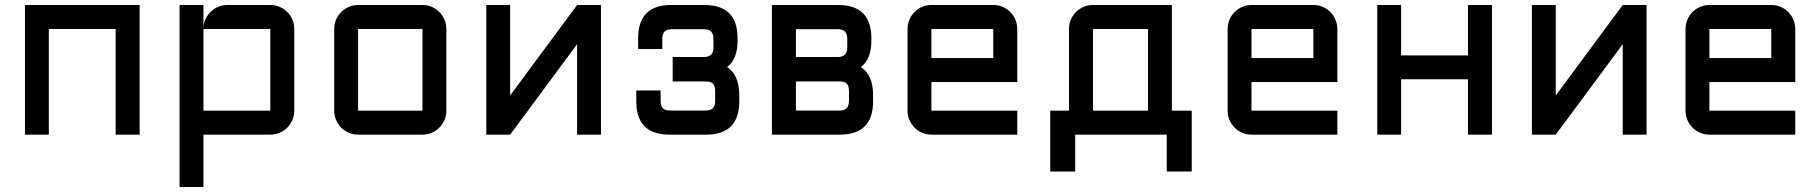

<svg xmlns="http://www.w3.org/2000/svg" viewBox="-20 -540 7300 770"><path d="M540 0H443.8V-423.8H175.8V0H80.1V-520H540Z M1160.2 -96.2Q1160.2 -76.2 1152.6 -58.6Q1145 -41 1132.1 -28.1Q1119.1 -15.1 1101.6 -7.6Q1084 0 1064 0H795.9V210H700.2V-520H795.9V-432.1Q797.4 -450.7 805.7 -466.6Q814 -482.4 826.7 -494.4Q839.4 -506.3 856.2 -513.2Q873 -520 892.1 -520H1064Q1084 -520 1101.6 -512.5Q1119.1 -504.9 1132.1 -491.9Q1145 -479 1152.6 -461.4Q1160.2 -443.8 1160.2 -423.8ZM1064 -96.2V-423.8H795.9V-96.2Z M1770 -96.2Q1770 -76.2 1762.5 -58.6Q1754.9 -41 1741.9 -28.1Q1729 -15.1 1711.7 -7.6Q1694.3 0 1674.3 0H1416Q1396.5 0 1378.9 -7.6Q1361.3 -15.1 1348.4 -28.1Q1335.4 -41 1327.9 -58.6Q1320.3 -76.2 1320.3 -96.2V-423.8Q1320.3 -443.8 1327.9 -461.4Q1335.4 -479 1348.4 -491.9Q1361.3 -504.9 1378.9 -512.5Q1396.5 -520 1416 -520H1674.3Q1694.3 -520 1711.7 -512.5Q1729 -504.9 1741.9 -491.9Q1754.9 -479 1762.5 -461.4Q1770 -443.8 1770 -423.8ZM1416 -423.8V-96.2H1674.3V-423.8Z M2294.4 -362.8 2025.9 0H1930.2V-520H2025.9V-157.2L2294.4 -520H2390.1V0H2294.4Z M2531.7 -177.2H2629.4V-135.7Q2629.4 -115.7 2638.2 -106.2Q2647 -96.7 2667 -96.7H2810.5Q2830.1 -96.7 2839.1 -106.2Q2848.1 -115.7 2848.1 -135.7V-174.3Q2848.1 -195.8 2839.1 -204.6Q2830.1 -213.4 2810.5 -213.4H2677.7V-311.5H2807.6Q2825.2 -313 2833.3 -322.3Q2841.3 -331.5 2841.3 -351.6V-383.8Q2841.3 -403.3 2832.3 -413.1Q2823.2 -422.9 2803.7 -422.9H2673.8Q2653.8 -422.9 2645 -413.1Q2636.2 -403.3 2636.2 -383.8V-343.3H2539.1V-386.2Q2539.1 -520 2672.4 -520H2804.7Q2938 -520 2938 -386.2V-377.9Q2938 -340.8 2928 -314.5Q2918 -288.1 2896 -271Q2919.9 -255.4 2932.4 -227.5Q2944.8 -199.7 2944.8 -157.2V-133.3Q2944.8 0 2811.5 0H2665.5Q2531.7 0 2531.7 -133.3Z M3171.9 -311.5H3344.2Q3361.8 -313 3369.9 -322.3Q3377.9 -331.5 3377.9 -351.6V-383.8Q3377.9 -403.3 3368.9 -413.1Q3359.9 -422.9 3340.3 -422.9H3171.9ZM3171.9 -213.4V-96.7H3347.2Q3366.7 -96.7 3375.7 -106.2Q3384.8 -115.7 3384.8 -135.7V-174.3Q3384.8 -195.8 3375.7 -204.6Q3366.7 -213.4 3347.2 -213.4ZM3075.7 0V-520H3341.3Q3474.6 -520 3474.6 -386.2V-377.9Q3474.6 -340.8 3464.6 -314.5Q3454.6 -288.1 3432.6 -271Q3456.5 -255.4 3469 -227.5Q3481.4 -199.7 3481.4 -157.2V-133.3Q3481.4 0 3348.1 0Z M4059.6 -210.9H3715.3V-96.2H4059.6V0H3715.3Q3695.8 0 3678.2 -7.6Q3660.6 -15.1 3647.7 -28.1Q3634.8 -41 3627.2 -58.6Q3619.6 -76.2 3619.6 -96.2V-423.8Q3619.6 -443.8 3627.2 -461.4Q3634.8 -479 3647.7 -491.9Q3660.6 -504.9 3678.2 -512.5Q3695.8 -520 3715.3 -520H3963.4Q3983.4 -520 4001 -512.5Q4018.6 -504.9 4031.5 -491.9Q4044.4 -479 4052 -461.4Q4059.6 -443.8 4059.6 -423.8ZM3715.3 -423.8V-307.1H3963.4V-423.8Z M4584 -96.2V-423.8H4363.3V-96.2ZM4292 0V147.9H4191.9V-96.2H4267.1V-423.8Q4267.1 -443.8 4274.7 -461.4Q4282.2 -479 4295.2 -491.9Q4308.1 -504.9 4325.7 -512.5Q4343.3 -520 4363.3 -520H4679.7V-96.2H4759.3V147.9H4659.2V0Z M5343.3 -210.9H4999V-96.2H5343.3V0H4999Q4979.5 0 4961.9 -7.6Q4944.3 -15.1 4931.4 -28.1Q4918.5 -41 4910.9 -58.6Q4903.3 -76.2 4903.3 -96.2V-423.8Q4903.3 -443.8 4910.9 -461.4Q4918.5 -479 4931.4 -491.9Q4944.3 -504.9 4961.9 -512.5Q4979.5 -520 4999 -520H5247.1Q5267.1 -520 5284.7 -512.5Q5302.2 -504.9 5315.2 -491.9Q5328.1 -479 5335.7 -461.4Q5343.3 -443.8 5343.3 -423.8ZM4999 -423.8V-307.1H5247.1V-423.8Z M5599.1 -222.2V0H5503.4V-520H5599.1V-317.9H5867.2V-520H5963.4V0H5867.2V-222.2Z M6487.8 -362.8 6219.2 0H6123.5V-520H6219.2V-157.2L6487.8 -520H6583.5V0H6487.8Z M7179.7 -210.9H6835.4V-96.2H7179.7V0H6835.4Q6815.9 0 6798.3 -7.6Q6780.8 -15.1 6767.8 -28.1Q6754.9 -41 6747.3 -58.6Q6739.7 -76.2 6739.7 -96.2V-423.8Q6739.7 -443.8 6747.3 -461.4Q6754.9 -479 6767.8 -491.9Q6780.8 -504.9 6798.3 -512.5Q6815.9 -520 6835.4 -520H7083.5Q7103.5 -520 7121.1 -512.5Q7138.7 -504.9 7151.6 -491.9Q7164.6 -479 7172.1 -461.4Q7179.7 -443.8 7179.7 -423.8ZM6835.4 -423.8V-307.1H7083.5V-423.8Z"/></svg>

Font: Aldrich [RUS by Daymarius]
Style: Regular
Weight: 400
Designer: Matthew Desmond
Foundry: Matthew Desmond
Version: Version 1.002 August 24, 2018